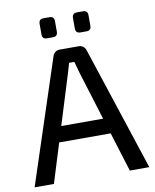

<svg xmlns="http://www.w3.org/2000/svg" viewBox="-94 -938 815 1009"><g transform="rotate(-10 314.0 -433.5)"><path d="M365 -690Q378 -690 388 -682.5Q398 -675 402 -663L620 0H516L344 -555Q340 -570 336 -585Q332 -600 328 -613H300Q296 -600 292 -585Q288 -570 283 -555L111 0H8L226 -663Q230 -675 240 -682.5Q250 -690 263 -690ZM489 -293V-210H137V-293ZM419 -867Q444 -867 444 -841V-785Q444 -760 419 -760H387Q361 -760 361 -785V-841Q361 -867 387 -867ZM240 -867Q265 -867 265 -841V-785Q265 -760 240 -760H208Q183 -760 183 -785V-841Q183 -867 208 -867Z"/></g></svg>

Font: Exo 2 Medium
Style: Regular
Weight: 500
Designer: Natanael Gama
Foundry: Natanael Gama
Version: Version 2.010